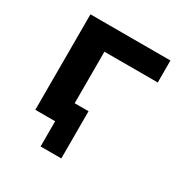

<svg xmlns="http://www.w3.org/2000/svg" viewBox="-156 -656 888 923"><g transform="rotate(30 288.0 -195.0)"><path d="M194 140H309V-122H232V-408H528V-530H84V0H194Z"/></g></svg>

Font: Iosevka Sparkle Heavy
Style: Regular
Weight: 900
Designer: Belleve Invis
Foundry: Belleve Invis
Version: Version 4.5.0; ttfautohint (v1.8.3)